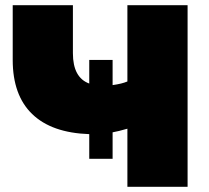

<svg xmlns="http://www.w3.org/2000/svg" viewBox="-20 -720 805 740"><path d="M703 -700V0H471V-224Q437 -214 414 -210V-108H324V-203Q179 -208 104 -280.5Q29 -353 29 -489V-700H261V-515Q261 -421 324 -398V-489H414V-392Q450 -397 471 -406V-700Z"/></svg>

Font: Montserrat Alternates Black
Style: Regular
Weight: 900
Designer: Julieta Ulanovsky
Foundry: Julieta Ulanovsky
Version: Version 7.200